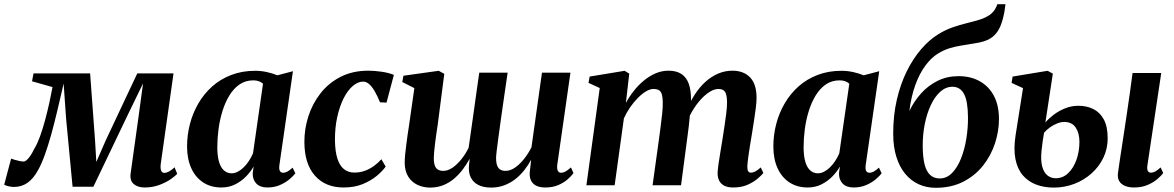

<svg xmlns="http://www.w3.org/2000/svg" viewBox="-49 -882 5589 914"><path d="M639 10.5Q607 10.5 587.5 -6Q568 -22.5 573 -57.5L609.5 -319L632 -485L555.5 -327.5L395.5 7H296.5L265.5 -319L254 -484Q238.5 -417 224 -355.8Q209.5 -294.5 194.8 -241.5Q180 -188.5 164.8 -146Q149.5 -103.5 133 -73.5Q111 -32.5 82.5 -12.2Q54 8 17 8Q9.5 8 -0.5 6.2Q-10.5 4.5 -18.5 1.8Q-26.5 -1 -29 -3L4 -127Q8.5 -125 20 -121.5Q31.5 -118 44 -115.5Q56.5 -113 63.5 -113Q69.5 -113 76 -118.2Q82.5 -123.5 89.2 -132Q96 -140.5 102.8 -152Q109.5 -163.5 115.5 -176Q129 -198 141.8 -233.5Q154.5 -269 165.8 -310.8Q177 -352.5 186 -393.5Q195 -434.5 201 -467.5L103.5 -495L110.5 -532.5H380L403.5 -213L409.5 -111L454 -213L604.5 -532.5H777L716 -100Q714.5 -86 716 -77Q717.5 -68 722 -63.5Q726.5 -59 732.5 -59Q744 -59 757 -66.5Q770 -74 782 -85.5L794.5 -55Q786.5 -45 764.5 -29.5Q742.5 -14 710.2 -1.8Q678 10.5 639 10.5Z M1281 -96Q1278.5 -75.5 1283.8 -67.5Q1289 -59.5 1299 -59.5Q1308 -59.5 1319 -65.2Q1330 -71 1344 -84L1357 -57Q1348.5 -45.5 1330 -29.5Q1311.5 -13.5 1284.5 -1.5Q1257.5 10.5 1223.5 10.5Q1189 10.5 1171 -8.5Q1153 -27.5 1154 -58.5L1158.5 -89.5Q1145 -65.5 1122.8 -42.5Q1100.5 -19.5 1071 -4.5Q1041.5 10.5 1005 10.5Q954.5 10.5 917.8 -13.8Q881 -38 861.2 -82Q841.5 -126 841.5 -184.5Q841.5 -239 855 -291.2Q868.5 -343.5 895.2 -389.5Q922 -435.5 961.2 -470.5Q1000.5 -505.5 1052 -525.2Q1103.5 -545 1166 -545Q1194 -545 1222 -538.8Q1250 -532.5 1271.5 -523.5L1345.5 -543ZM1203 -483.5Q1195.5 -490.5 1184 -495Q1172.5 -499.5 1157 -499.5Q1119.5 -499.5 1091.2 -480Q1063 -460.5 1042.8 -427.2Q1022.5 -394 1009.8 -352.5Q997 -311 991.2 -266.8Q985.5 -222.5 985.5 -181.5Q985.5 -138 994 -110.5Q1002.5 -83 1018 -70Q1033.5 -57 1053 -57Q1068.5 -57 1083.2 -64.8Q1098 -72.5 1111.5 -85.8Q1125 -99 1136.2 -116.2Q1147.5 -133.5 1155.5 -152.5Z M1586.5 10.5Q1500 10.5 1450.2 -45.8Q1400.5 -102 1400 -205Q1399.5 -266.5 1418.5 -326.8Q1437.5 -387 1475.8 -436.5Q1514 -486 1571.5 -515.8Q1629 -545.5 1704.5 -545.5Q1733.5 -545.5 1767.8 -540.5Q1802 -535.5 1826 -525.5L1791 -393.5L1760 -395Q1748 -424.5 1735.2 -446.8Q1722.5 -469 1708.8 -481.2Q1695 -493.5 1680 -493.5Q1655 -493.5 1630.8 -473Q1606.5 -452.5 1587.2 -414.8Q1568 -377 1556.5 -325.5Q1545 -274 1545.5 -212.5Q1546.5 -159.5 1557.5 -126Q1568.5 -92.5 1588.8 -76.5Q1609 -60.5 1638.5 -60.5Q1666 -60.5 1689.5 -69.5Q1713 -78.5 1732.2 -92.8Q1751.5 -107 1766.5 -124L1787 -89Q1772 -67.5 1744.2 -44.5Q1716.5 -21.5 1677.2 -5.5Q1638 10.5 1586.5 10.5Z M2034.5 -286.5Q2031.5 -267.5 2028.2 -245Q2025 -222.5 2022.2 -200.2Q2019.5 -178 2017.8 -159.5Q2016 -141 2016 -129.5Q2016 -96.5 2026.8 -82.5Q2037.5 -68.5 2061 -68.5Q2082.5 -68.5 2104.8 -83.5Q2127 -98.5 2147.2 -123.8Q2167.5 -149 2182 -179Q2187 -213 2192.2 -251Q2197.5 -289 2202.5 -323.5Q2207.5 -357.5 2212.5 -394.8Q2217.5 -432 2222.8 -468.5Q2228 -505 2232.5 -536H2367.5Q2359 -477 2350.8 -421.2Q2342.5 -365.5 2335.8 -316.5Q2329 -267.5 2323.8 -228.8Q2318.5 -190 2315.5 -164.5Q2312.5 -139 2312.5 -130.5Q2312.5 -97 2323.5 -82.8Q2334.5 -68.5 2357.5 -68.5Q2380 -68.5 2402.8 -84.2Q2425.5 -100 2445.8 -125.5Q2466 -151 2481 -181L2531 -536H2666.5L2603.5 -95Q2602 -76 2607.2 -67.8Q2612.5 -59.5 2622 -59.5Q2632 -59.5 2642.5 -65.2Q2653 -71 2669 -85L2681 -58Q2672.5 -45.5 2654.2 -29.2Q2636 -13 2609.2 -1.2Q2582.5 10.5 2547.5 10.5Q2505.5 10.5 2486.8 -10.8Q2468 -32 2474 -72.5L2479.5 -121.5Q2465.5 -95.5 2446.5 -71.5Q2427.5 -47.5 2403.8 -29Q2380 -10.5 2351.2 0.2Q2322.5 11 2289 11Q2252.5 11 2228 -1.5Q2203.5 -14 2192 -37.5Q2180.5 -61 2183.5 -94.5L2187 -126.5Q2173 -101 2154.8 -76.5Q2136.5 -52 2113.2 -32Q2090 -12 2061.2 -0.5Q2032.5 11 1998 11Q1966 11 1938.8 -1.8Q1911.5 -14.5 1894.8 -40.5Q1878 -66.5 1877.5 -107Q1877.5 -122.5 1879.5 -144.5Q1881.5 -166.5 1884.8 -191Q1888 -215.5 1891.2 -238.8Q1894.5 -262 1897.5 -280.5L1923.5 -462.5L1866 -491.5L1871.5 -521.5L2039.5 -545L2066 -530.5Z M2946.5 -531.5 2930.5 -392Q2946 -421 2967.5 -448.5Q2989 -476 3015.5 -498Q3042 -520 3071.8 -532.8Q3101.5 -545.5 3133.5 -545.5Q3170.5 -545.5 3194.5 -530Q3218.5 -514.5 3229.8 -483.2Q3241 -452 3240.5 -405Q3240.5 -397.5 3239.8 -387.2Q3239 -377 3237.5 -365.8Q3236 -354.5 3234.5 -343.5L3217.5 -349.5Q3234.5 -395 3257.8 -431Q3281 -467 3309.2 -492.5Q3337.5 -518 3370 -531.8Q3402.5 -545.5 3437.5 -545.5Q3491 -545.5 3521.8 -513.5Q3552.5 -481.5 3552.5 -416.5Q3552.5 -396 3548.8 -366.5Q3545 -337 3540 -305Q3535 -273 3530.5 -244.5Q3526 -218 3521.2 -189Q3516.5 -160 3513 -133.8Q3509.5 -107.5 3508.5 -89Q3508.5 -72 3513.2 -66Q3518 -60 3525.5 -60Q3535 -60 3546 -65.5Q3557 -71 3572.5 -85L3585 -58.5Q3576.5 -48 3557.8 -31.8Q3539 -15.5 3510 -2.5Q3481 10.5 3441.5 10.5Q3415 10.5 3398.5 1.8Q3382 -7 3374.5 -22.2Q3367 -37.5 3367 -57.5Q3367.5 -72.5 3371.2 -100Q3375 -127.5 3380.5 -159.2Q3386 -191 3390.5 -220.5Q3395 -250 3400 -282.2Q3405 -314.5 3408.5 -344Q3412 -373.5 3412 -395.5Q3411.5 -431 3402.5 -444.8Q3393.5 -458.5 3371 -458.5Q3352 -458.5 3330.2 -445.2Q3308.5 -432 3286.8 -408.2Q3265 -384.5 3246.5 -353Q3228 -321.5 3215.5 -284.5L3237.5 -365.5Q3236 -345 3234.2 -324Q3232.5 -303 3230 -281.8Q3227.5 -260.5 3224.5 -239L3193 0H3057.5L3088 -219.5Q3092 -250 3096.2 -282Q3100.5 -314 3103.5 -343.5Q3106.5 -373 3106 -394.5Q3105.5 -432 3096 -445.2Q3086.5 -458.5 3062 -458.5Q3045.5 -458.5 3026.2 -447Q3007 -435.5 2987.2 -415.5Q2967.5 -395.5 2950.2 -370.5Q2933 -345.5 2921 -318.5L2877 0H2742.5L2806 -463L2752.5 -487.5L2758 -517.5L2924.5 -545Z M4072 -96Q4069.5 -75.5 4074.8 -67.5Q4080 -59.5 4090 -59.5Q4099 -59.5 4110 -65.2Q4121 -71 4135 -84L4148 -57Q4139.5 -45.5 4121 -29.5Q4102.5 -13.5 4075.5 -1.5Q4048.5 10.5 4014.5 10.5Q3980 10.5 3962 -8.5Q3944 -27.5 3945 -58.5L3949.5 -89.5Q3936 -65.5 3913.8 -42.5Q3891.5 -19.5 3862 -4.5Q3832.5 10.5 3796 10.5Q3745.5 10.5 3708.8 -13.8Q3672 -38 3652.2 -82Q3632.5 -126 3632.5 -184.5Q3632.5 -239 3646 -291.2Q3659.5 -343.5 3686.2 -389.5Q3713 -435.5 3752.2 -470.5Q3791.5 -505.5 3843 -525.2Q3894.5 -545 3957 -545Q3985 -545 4013 -538.8Q4041 -532.5 4062.5 -523.5L4136.5 -543ZM3994 -483.5Q3986.5 -490.5 3975 -495Q3963.5 -499.5 3948 -499.5Q3910.5 -499.5 3882.2 -480Q3854 -460.5 3833.8 -427.2Q3813.5 -394 3800.8 -352.5Q3788 -311 3782.2 -266.8Q3776.5 -222.5 3776.5 -181.5Q3776.5 -138 3785 -110.5Q3793.5 -83 3809 -70Q3824.5 -57 3844 -57Q3859.5 -57 3874.2 -64.8Q3889 -72.5 3902.5 -85.8Q3916 -99 3927.2 -116.2Q3938.5 -133.5 3946.5 -152.5Z M4737.5 -862 4733 -829.5Q4726 -788.5 4713.5 -758Q4701 -727.5 4678 -708Q4655 -688.5 4615 -680Q4605 -678 4593.2 -676Q4581.5 -674 4569 -672Q4549 -668.5 4523.5 -664.5Q4498 -660.5 4470.2 -652Q4442.5 -643.5 4415.5 -626.5Q4384 -607.5 4356 -569.5Q4328 -531.5 4308.2 -477Q4288.5 -422.5 4280 -353.5Q4301.5 -399 4335.2 -436.8Q4369 -474.5 4414 -497Q4459 -519.5 4514 -519.5Q4572 -519.5 4615.2 -495.2Q4658.5 -471 4682.5 -425.5Q4706.5 -380 4706.5 -315Q4706.5 -257.5 4687.5 -199.5Q4668.5 -141.5 4630.8 -93.8Q4593 -46 4536.5 -17Q4480 12 4405.5 12Q4361 12 4324 -5Q4287 -22 4260 -54.8Q4233 -87.5 4218 -135.5Q4203 -183.5 4203 -246Q4203 -332.5 4220.2 -407.2Q4237.5 -482 4267.5 -542.5Q4297.5 -603 4335.8 -647.5Q4374 -692 4416 -718Q4450.5 -739.5 4485 -751.5Q4519.5 -763.5 4552.2 -771.5Q4585 -779.5 4613 -788Q4641 -796.5 4662 -810.8Q4683 -825 4694 -850L4699 -862ZM4485 -469Q4453.5 -469 4427.2 -445.5Q4401 -422 4382 -381.5Q4363 -341 4353 -290Q4343 -239 4343.5 -184Q4344 -135 4352 -101.2Q4360 -67.5 4378 -50Q4396 -32.5 4424.5 -32.5Q4458 -32.5 4483.5 -58.8Q4509 -85 4526 -128Q4543 -171 4551.2 -222.2Q4559.5 -273.5 4559 -323.5Q4558.5 -401 4540 -435Q4521.5 -469 4485 -469Z M5349 10.5Q5325 10.5 5306.8 3Q5288.5 -4.5 5279.2 -19.5Q5270 -34.5 5273 -57.5Q5274.5 -68 5277 -86.8Q5279.5 -105.5 5283.5 -131.2Q5287.5 -157 5292.5 -189.5Q5297.5 -222 5303.2 -260.2Q5309 -298.5 5315.5 -342Q5322 -385.5 5328.8 -433.8Q5335.5 -482 5342.5 -534.5H5479L5413 -94Q5410.5 -75.5 5415.5 -67.8Q5420.5 -60 5429.5 -60Q5440 -60 5450.2 -65.5Q5460.5 -71 5476 -85L5488.5 -58Q5479.5 -46 5460.8 -29.8Q5442 -13.5 5414 -1.5Q5386 10.5 5349 10.5ZM4967.5 11Q4921.5 11 4883.8 -3.2Q4846 -17.5 4820.2 -47.2Q4794.5 -77 4785 -124.2Q4775.5 -171.5 4785.5 -237.5L4821 -462.5L4766.5 -487.5L4771.5 -517.5L4938 -545L4963 -531.5L4927.5 -299Q4943 -317.5 4967 -335.8Q4991 -354 5021.2 -366.2Q5051.5 -378.5 5084.5 -378.5Q5124 -378.5 5155.5 -363Q5187 -347.5 5205.5 -313.5Q5224 -279.5 5224 -223.5Q5224 -174 5203.5 -131.2Q5183 -88.5 5147.2 -56.5Q5111.5 -24.5 5065.2 -6.8Q5019 11 4967.5 11ZM4976.5 -33.5Q5011 -33.5 5036.5 -58.2Q5062 -83 5075.8 -122.5Q5089.5 -162 5089.5 -206.5Q5089.5 -248 5071.8 -274.8Q5054 -301.5 5016.5 -301.5Q5001.5 -301.5 4983.8 -294.5Q4966 -287.5 4949.5 -275.8Q4933 -264 4921 -250Q4917.5 -230 4914.5 -208.5Q4911.5 -187 4909 -163.5Q4904.5 -117.5 4912.5 -88.8Q4920.5 -60 4937.5 -46.8Q4954.5 -33.5 4976.5 -33.5Z"/></svg>

Font: Merriweather 72pt
Style: Bold Italic
Weight: 700
Italic angle: -7.8°
Version: Version 2.101